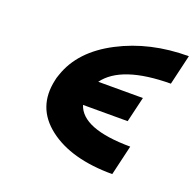

<svg xmlns="http://www.w3.org/2000/svg" viewBox="-94 -582 706 691"><g transform="rotate(20 258.5 -236.5)"><path d="M94 -237Q95 -245 101 -261Q135 -361 252 -422Q369 -483 517 -483L490 -368Q302 -367 242 -285H413L390 -188H219Q245 -106 430 -105L403 10Q245 10 157 -58Q69 -126 94 -237Z"/></g></svg>

Font: Coval
Style: ExtraBold Italic
Weight: 800
Foundry: Context Ltd
Version: Version 001.000